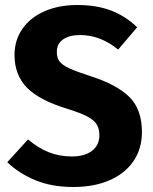

<svg xmlns="http://www.w3.org/2000/svg" viewBox="-20 -730 612 767"><path d="M528 -621 452 -532Q381 -590 300 -590Q257 -590 232 -572.5Q207 -555 207 -522Q207 -499 218 -484.5Q229 -470 257 -457Q285 -444 341 -426Q447 -392 497 -342.5Q547 -293 547 -202Q547 -137 514 -87.5Q481 -38 419 -10.5Q357 17 272 17Q187 17 121.5 -10Q56 -37 9 -82L92 -173Q132 -139 174.5 -122Q217 -105 267 -105Q318 -105 347.5 -127.5Q377 -150 377 -190Q377 -216 366 -233.5Q355 -251 328 -265Q301 -279 250 -295Q135 -330 86.5 -381Q38 -432 38 -510Q38 -570 70 -615.5Q102 -661 159 -685.5Q216 -710 288 -710Q366 -710 423.5 -688Q481 -666 528 -621Z"/></svg>

Font: Fira Sans BGR
Style: Bold
Weight: 700
Designer: bBox Type GmbH & Carrois Corporate GbR & Edenspiekermann AG
Foundry: bBox Type GmbH & Carrois Corporate GbR & Edenspiekermann AG
Version: Version 4.301